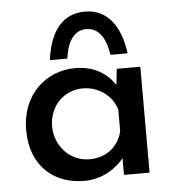

<svg xmlns="http://www.w3.org/2000/svg" viewBox="-49 -699 690 755"><g transform="rotate(-5 295.5 -321.5)"><path d="M313 -653C228 -653 175 -592 160 -475H229C237 -538 262 -584 313 -584C364 -584 390 -538 399 -475H467C451 -590 399 -653 313 -653ZM254 10C334 10 388 -37 411 -66V0H512V-418H419L412 -355C383 -399 333 -435 256 -435C141 -435 43 -349 43 -209C43 -65 136 10 254 10ZM281 -73C208 -73 146 -134 146 -214C146 -296 206 -353 278 -353C342 -353 395 -313 411 -258V-172C396 -111 347 -73 281 -73Z"/></g></svg>

Font: Reem Kufi
Style: Regular
Weight: 400
Designer: Khaled Hosny
Version: Version 0.007